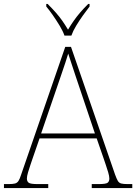

<svg xmlns="http://www.w3.org/2000/svg" viewBox="-24 -951 689 971"><path d="M-4 0V-20H18Q41 -20 52 -23Q63 -26 69.5 -36Q76 -46 83 -68L306 -714H335L558 -68Q566 -46 572 -36Q578 -26 589 -23Q600 -20 623 -20H645V0H440V-20H474Q512 -20 520.5 -27Q529 -34 529 -48Q529 -60 523 -80Q517 -100 510.5 -119Q504 -138 501 -147L465 -251H176L140 -147Q137 -138 130.5 -119Q124 -100 118 -80Q112 -60 112 -48Q112 -34 121 -27Q130 -20 167 -20H220V0ZM184 -276H456L379 -505Q370 -532 359 -564.5Q348 -597 338 -628Q328 -659 321 -680Q317 -665 306.5 -634Q296 -603 285 -570.5Q274 -538 266 -515ZM302 -771Q294 -794 278 -820.5Q262 -847 244 -873Q226 -899 210 -918V-931H217Q242 -906 259.5 -886Q277 -866 291 -846Q305 -826 320 -801Q335 -826 349 -846Q363 -866 380 -886Q397 -906 422 -931H429V-918Q414 -899 395.5 -873Q377 -847 361 -820.5Q345 -794 337 -771Z"/></svg>

Font: Noto Serif Armenian Thin
Style: Regular
Weight: 250
Version: Version 2.007